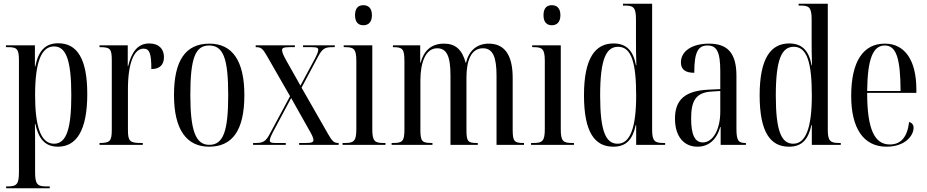

<svg xmlns="http://www.w3.org/2000/svg" viewBox="-20 -780 4993 1034"><path d="M13 234H248V224H232C181 224 169 213 169 146V27C169 -21 169 -65 168 -113H170C188 -32 223 10 292 10C392 10 450 -78 450 -274C450 -464 395 -547 294 -547C223 -547 187 -506 170 -422H168V-536H12V-526H21C68 -526 82 -520 82 -457V146C82 213 71 224 18 224H13ZM271 -6C197 -6 169 -106 169 -268C169 -444 202 -530 271 -530C335 -530 364 -458 364 -267C364 -90 339 -6 271 -6Z M516 0H749V-10H738C679 -10 669 -20 669 -81V-300C669 -443 703 -518 753 -518C786 -518 795 -491 795 -408C840 -408 863 -431 863 -472C863 -516 836 -546 784 -546C719 -546 688 -496 670 -424H668V-536H516V-526H519C573 -526 582 -517 582 -456V-81C582 -20 572 -10 517 -10H516Z M1106 10C1231 10 1296 -77 1296 -268C1296 -453 1231 -545 1108 -545C979 -545 917 -454 917 -268C917 -79 987 10 1106 10ZM1107 0C1035 0 1005 -73 1005 -268C1005 -465 1031 -535 1106 -535C1183 -535 1209 -465 1209 -268C1209 -74 1183 0 1107 0Z M1343 0H1519V-10H1464C1440 -10 1433 -13 1433 -24C1433 -34 1440 -50 1456 -80L1548 -252L1642 -85C1658 -57 1668 -39 1668 -26C1668 -15 1660 -10 1628 -10H1591V0H1804V-10H1802C1781 -10 1770 -17 1747 -58L1604 -308L1694 -477C1717 -520 1732 -526 1771 -526H1783V-536H1612V-526H1660C1688 -526 1694 -521 1694 -512C1694 -500 1685 -481 1670 -453L1598 -319L1523 -452C1507 -480 1499 -499 1499 -510C1499 -521 1507 -526 1538 -526H1568V-536H1357V-526H1359C1385 -526 1395 -519 1418 -478L1542 -262L1434 -61C1411 -17 1396 -10 1356 -10H1343Z M1937 -644C1962 -644 1983 -659 1983 -698C1983 -738 1962 -752 1937 -752C1911 -752 1892 -738 1892 -698C1892 -659 1911 -644 1937 -644ZM1825 0H2056V-10H2045C1998 -10 1985 -20 1985 -84V-536H1831V-526H1841C1886 -526 1899 -515 1899 -452V-85C1899 -20 1886 -10 1838 -10H1825Z M2089 0H2309V-10H2307C2253 -10 2244 -17 2244 -82V-347C2244 -443 2272 -520 2334 -520C2386 -520 2406 -477 2406 -373V0H2553V-10H2549C2500 -10 2492 -17 2492 -83V-361C2492 -452 2516 -520 2581 -520C2635 -520 2654 -471 2654 -373V0H2802V-10H2800C2751 -10 2741 -17 2741 -81V-361C2741 -487 2695 -545 2612 -545C2548 -545 2504 -506 2490 -442H2488C2468 -515 2431 -545 2371 -545C2302 -545 2262 -506 2245 -442H2243V-536H2096V-526H2098C2148 -526 2158 -517 2158 -450V-84C2158 -17 2147 -10 2095 -10H2089Z M2952 -644C2977 -644 2998 -659 2998 -698C2998 -738 2977 -752 2952 -752C2926 -752 2907 -738 2907 -698C2907 -659 2926 -644 2952 -644ZM2840 0H3071V-10H3060C3013 -10 3000 -20 3000 -84V-536H2846V-526H2856C2901 -526 2914 -515 2914 -452V-85C2914 -20 2901 -10 2853 -10H2840Z M3283 10C3353 10 3387 -29 3404 -107H3406V0H3562V-10H3553C3505 -10 3492 -21 3492 -82V-760H3335V-750H3342C3389 -750 3405 -744 3405 -676V-563C3405 -526 3405 -489 3407 -428H3405C3390 -509 3352 -546 3284 -546C3187 -546 3125 -469 3125 -267C3125 -66 3184 10 3283 10ZM3306 -6C3243 -6 3212 -72 3212 -265C3212 -464 3245 -528 3309 -528C3382 -528 3406 -438 3406 -265C3406 -93 3374 -6 3306 -6Z M3736 10C3796 10 3839 -27 3859 -96H3861V0H3997V-10H3995C3957 -10 3946 -22 3946 -87V-372C3946 -498 3895 -545 3798 -545C3709 -545 3647 -506 3647 -444C3647 -405 3672 -388 3719 -388C3719 -499 3739 -535 3790 -535C3840 -535 3859 -501 3859 -396V-300L3794 -297C3673 -291 3615 -246 3615 -141C3615 -43 3665 10 3736 10ZM3765 -13C3723 -13 3702 -53 3702 -141C3702 -237 3727 -282 3813 -287L3859 -290V-178C3859 -85 3821 -13 3765 -13Z M4229 10C4299 10 4333 -29 4350 -107H4352V0H4508V-10H4499C4451 -10 4438 -21 4438 -82V-760H4281V-750H4288C4335 -750 4351 -744 4351 -676V-563C4351 -526 4351 -489 4353 -428H4351C4336 -509 4298 -546 4230 -546C4133 -546 4071 -469 4071 -267C4071 -66 4130 10 4229 10ZM4252 -6C4189 -6 4158 -72 4158 -265C4158 -464 4191 -528 4255 -528C4328 -528 4352 -438 4352 -265C4352 -93 4320 -6 4252 -6Z M4754 10C4854 10 4900 -49 4900 -92C4900 -108 4891 -119 4876 -123C4866 -39 4830 -2 4772 -2C4692 -2 4650 -79 4650 -280H4915V-298C4915 -454 4854 -545 4745 -545C4630 -545 4564 -451 4564 -263C4564 -90 4630 10 4754 10ZM4830 -290H4650C4652 -465 4682 -535 4745 -535C4808 -535 4829 -463 4830 -290Z"/></svg>

Font: Noto Serif Display ExtraCondensed
Style: Regular
Weight: 400
Width: 2
Designer: Monotype Design Team
Foundry: Monotype Imaging Inc.
Version: Version 2.009